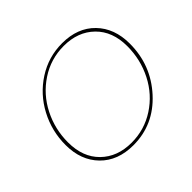

<svg xmlns="http://www.w3.org/2000/svg" viewBox="-166 -913 1124 1124"><g transform="rotate(-45 396.0 -351.0)"><path d="M753 -428Q753 -251 635 -121.5Q517 8 347 8Q219 8 143 -69.5Q67 -147 67 -274Q67 -389 120 -489Q173 -589 267 -649.5Q361 -710 474 -710Q602 -710 677.5 -632.5Q753 -555 753 -428ZM88 -275Q88 -152 160.5 -81Q233 -10 350 -10Q457 -10 545.5 -67.5Q634 -125 683 -221Q732 -317 732 -428Q732 -550 659.5 -621Q587 -692 470 -692Q362 -692 273.5 -633.5Q185 -575 136.5 -479.5Q88 -384 88 -275Z"/></g></svg>

Font: Poppins Thin
Style: Italic
Weight: 250
Italic angle: -10°
Designer: Ninad Kale (Devanagari), Jonny Pinhorn (Latin)
Foundry: Indian Type Foundry
Version: Version 3.200;PS 1.000;hotconv 16.6.54;makeotf.lib2.5.65590